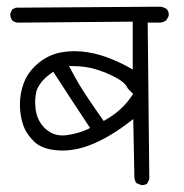

<svg xmlns="http://www.w3.org/2000/svg" viewBox="-20 -570 540 565"><path d="M398.4 -25.4Q407.2 -25.4 413.1 -29.8L419.4 -42.5L414.6 -503.4H449.2Q460.4 -503.4 469.7 -510.7L476.1 -522.5Q476.6 -524.4 476.6 -527.3Q476.6 -535.6 470.7 -543.5Q461.9 -548.8 452.6 -550.3L26.9 -547.4L16.1 -542.5L10.3 -530.3Q10.3 -529.8 10.3 -528.8Q10.3 -517.6 16.1 -509.8Q22.9 -504.4 31.7 -503.4L370.6 -506.3V-365.2L359.9 -371.6Q327.1 -389.6 292.7 -402.1Q258.3 -414.6 220.2 -418.5Q209.5 -419.4 200.2 -419.4Q173.3 -419.4 149.4 -413.6Q110.8 -403.3 81.1 -373.5Q60.1 -352.5 50.3 -326.7Q38.6 -295.4 38.6 -262.9Q38.6 -230.5 47.9 -203.1Q57.1 -175.8 81.1 -152.8Q104.5 -130.4 151.9 -127.4Q157.7 -127 163.6 -127Q206.1 -127 251 -145.5Q302.7 -166.5 360.8 -210.9L372.1 -219.7L375.5 -47.4Q376.5 -38.1 381.3 -31.2L394.5 -25.9Q396.5 -25.4 398.4 -25.4ZM163.6 -171.4Q133.3 -171.4 110.8 -193.8Q88.4 -216.3 84.5 -251Q83.5 -261.2 83.5 -267.6Q83.5 -273.9 83.7 -278.8Q84 -283.7 85 -289.6Q86.4 -301.3 90.3 -309.6Q101.6 -334 130.4 -354.5L136.7 -358.9Q189.9 -276.4 245.1 -193.4L237.3 -189.5Q210.9 -177.2 176.8 -172.4Q169.9 -171.4 163.6 -171.4ZM368.7 -289.1Q339.4 -244.6 290.5 -217.3L285.2 -213.9Q256.8 -253.9 233.2 -289.6Q209.5 -325.2 189 -364.7L183.1 -375.5H195.3Q230.5 -375.5 262.2 -366Q293.9 -356.4 320.8 -341.8Q348.6 -327.1 356 -309.6L371.6 -293.9Z"/></svg>

Font: Bakudai
Style: ExtraLight
Weight: 200
Version: Version 1.48